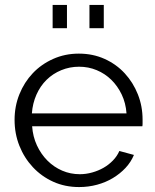

<svg xmlns="http://www.w3.org/2000/svg" viewBox="-20 -747 627 777"><path d="M193 -633V-727H251V-633ZM342 -633V-727H400V-633ZM300 10Q243 10 195.5 -11.5Q148 -33 113 -70.5Q78 -108 58.5 -157Q39 -206 39 -262Q39 -317 58.5 -365.5Q78 -414 112.5 -450.5Q147 -487 195 -508.5Q243 -530 299 -530Q356 -530 403.5 -508.5Q451 -487 485 -450Q519 -413 538 -365Q557 -317 557 -263Q557 -255 557 -247Q557 -239 556 -236H110Q113 -194 129.5 -158.5Q146 -123 172 -97Q198 -71 231.5 -56.5Q265 -42 303 -42Q328 -42 353 -49Q378 -56 399 -68Q420 -80 437 -97.5Q454 -115 463 -136L522 -120Q510 -91 488 -67.5Q466 -44 437 -26.5Q408 -9 373 0.5Q338 10 300 10ZM492 -288Q489 -330 472.5 -364.5Q456 -399 430.5 -424Q405 -449 371.5 -463Q338 -477 300 -477Q262 -477 228 -463Q194 -449 168.5 -424Q143 -399 127.5 -364Q112 -329 109 -288Z"/></svg>

Font: IngvarSans
Style: Regular
Weight: 400
Version: Version 1.000